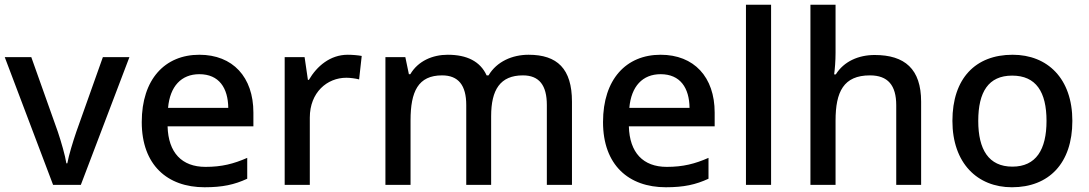

<svg xmlns="http://www.w3.org/2000/svg" viewBox="-20 -780 4595 810"><path d="M204 0H321L526 -539H414L302 -224C288 -183 270 -125 264 -91H260C255 -124 238 -182 224 -224L112 -539H0Z M821 -549C676 -549 578 -446 578 -265C578 -84 686 10 843 10C919 10 969 -1 1023 -26V-114C966 -89 916 -76 847 -76C747 -76 690 -136 687 -247H1049V-305C1049 -455 962 -549 821 -549ZM821 -467C904 -467 942 -409 943 -325H689C697 -416 745 -467 821 -467Z M1447 -549C1373 -549 1317 -501 1283 -443H1279L1265 -539H1181V0H1287V-284C1287 -390 1360 -452 1441 -452C1458 -452 1480 -449 1495 -445L1506 -544C1490 -547 1466 -549 1447 -549Z M2210 -549C2142 -549 2076 -521 2041 -462H2033C2006 -521 1950 -549 1869 -549C1805 -549 1744 -523 1711 -467H1705L1690 -539H1606V0H1712V-272C1712 -394 1744 -462 1845 -462C1914 -462 1947 -420 1947 -337V0H2052V-290C2052 -401 2090 -462 2186 -462C2255 -462 2287 -420 2287 -337V0H2393V-351C2393 -490 2331 -549 2210 -549Z M2767 -549C2622 -549 2524 -446 2524 -265C2524 -84 2632 10 2789 10C2865 10 2915 -1 2969 -26V-114C2912 -89 2862 -76 2793 -76C2693 -76 2636 -136 2633 -247H2995V-305C2995 -455 2908 -549 2767 -549ZM2767 -467C2850 -467 2888 -409 2889 -325H2635C2643 -416 2691 -467 2767 -467Z M3233 0V-760H3127V0Z M3505 -557V-760H3399V0H3505V-271C3505 -393 3539 -462 3650 -462C3726 -462 3761 -420 3761 -336V0H3866V-351C3866 -489 3797 -548 3670 -548C3602 -548 3540 -521 3506 -466H3499C3502 -487 3505 -523 3505 -557Z M4504 -270C4504 -449 4399 -549 4252 -549C4095 -549 3998 -449 3998 -270C3998 -91 4104 10 4249 10C4405 10 4504 -91 4504 -270ZM4107 -270C4107 -392 4150 -461 4250 -461C4351 -461 4395 -392 4395 -270C4395 -149 4351 -77 4251 -77C4151 -77 4107 -149 4107 -270Z"/></svg>

Font: Noto Sans Bamum Medium
Style: Regular
Weight: 500
Designer: Monotype Design Team
Foundry: Monotype Imaging Inc.
Version: Version 2.002